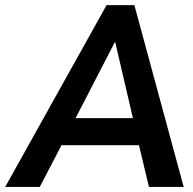

<svg xmlns="http://www.w3.org/2000/svg" viewBox="-41 -739 763 759"><path d="M116.2 0 202.1 -165H508.3L547.9 0H685.1L490.2 -718.8H380.4L-20.5 0ZM414.6 -571.8 484.4 -272H257.8L412.6 -571.8Z"/></svg>

Font: Winston SemiBold
Style: Italic
Weight: 600
Italic angle: -8.13011°
Designer: Vernon Adams, Kim Jin-seong, David Berlow, Cristiano Sobral
Foundry: The Winston Project Authors
Version: Version 3.004